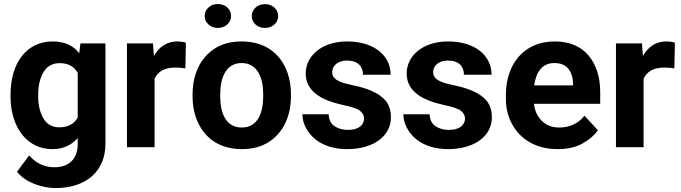

<svg xmlns="http://www.w3.org/2000/svg" viewBox="-20 -749 3466 977"><path d="M33.7 -257.8C33.7 -206.5 42.5 -161.1 59.6 -120.6C94.2 -40 159.2 9.8 246.6 9.8C302.7 9.8 344.2 -11.2 375.5 -46.4V-16.6C375.5 59.1 332 102.1 256.3 102.1C204.1 102.1 161.1 79.6 128.4 42L66.4 125C111.3 181.6 197.3 208 262.7 208C413.6 208 516.6 126.5 516.6 -17.6V-528.3H389.2L383.3 -478C353.5 -516.6 310.1 -538.1 247.6 -538.1C115.7 -538.1 33.7 -429.2 33.7 -268.1ZM174.3 -268.1C174.3 -312.5 183.1 -350.6 201.2 -381.3C219.2 -412.1 246.6 -427.7 283.2 -427.7C328.1 -427.7 357.9 -409.7 375.5 -378.4V-150.4C357.9 -119.6 327.6 -101.1 282.2 -101.1C245.6 -101.1 218.3 -116.2 200.7 -147C183.1 -177.2 174.3 -214.4 174.3 -257.8Z M925.8 -531.7C915.5 -535.6 897 -538.1 881.8 -538.1C829.1 -538.1 789.1 -510.3 763.2 -463.9L758.3 -528.3H626V0H766.6V-348.1C783.7 -386.2 818.8 -405.3 872.6 -405.3C888.2 -405.3 909.7 -403.3 923.3 -401.4Z M960 -258.8C960 -207.5 969.7 -162.1 989.3 -121.6C1028.3 -40.5 1103.5 9.8 1210.4 9.8C1263.7 9.8 1309.1 -2 1346.2 -25.4C1420.4 -72.3 1460.4 -156.7 1460.4 -258.8V-269C1460.4 -320.3 1450.7 -366.7 1431.2 -407.2C1392.1 -488.3 1316.9 -538.1 1209.5 -538.1C1156.2 -538.1 1111.3 -526.4 1074.2 -502.9C1000 -456.1 960 -372.1 960 -269ZM1100.6 -269C1100.6 -354.5 1130.4 -428.2 1209.5 -428.2C1289.6 -428.2 1319.3 -354.5 1319.3 -269V-258.8C1319.3 -171.4 1289.6 -100.1 1210.4 -100.1C1130.4 -100.1 1100.6 -171.4 1100.6 -258.8ZM1021.5 -667.5C1021.5 -650.4 1027.8 -636.2 1041 -624.5C1053.7 -612.8 1069.3 -606.9 1088.4 -606.9C1127.4 -606.9 1155.8 -633.8 1155.8 -667.5C1155.8 -702.1 1127.4 -728.5 1088.4 -728.5C1069.3 -728.5 1053.7 -722.7 1041 -710.9C1027.8 -699.2 1021.5 -684.6 1021.5 -667.5ZM1261.2 -667C1261.2 -633.3 1289.6 -606.9 1328.1 -606.9C1366.7 -606.9 1395.5 -633.3 1395.5 -667C1395.5 -701.7 1366.7 -728 1328.1 -728C1289.6 -728 1261.2 -701.7 1261.2 -667Z M1832.5 -146C1832.5 -112.3 1804.2 -87.9 1750 -87.9C1724.1 -87.9 1702.1 -94.2 1683.1 -106.4C1664.1 -118.7 1653.8 -138.7 1652.3 -167.5H1519C1519 -138.7 1527.8 -110.8 1545.4 -84C1580.1 -29.3 1647.9 9.8 1747.1 9.8C1882.3 9.8 1969.2 -58.1 1969.2 -151.4C1969.2 -186 1960.4 -213.9 1943.4 -235.4C1908.2 -277.8 1845.7 -301.3 1769.5 -316.4C1695.8 -331.5 1670.4 -350.1 1670.4 -381.8C1670.4 -414.6 1698.7 -440.9 1746.1 -440.9C1802.2 -440.9 1827.1 -409.7 1827.1 -368.7H1967.8C1967.8 -466.3 1883.3 -538.1 1746.6 -538.1C1614.7 -538.1 1535.6 -462.4 1535.6 -375C1535.6 -284.2 1615.7 -238.8 1723.1 -215.3C1767.6 -206.1 1797.4 -196.3 1811.5 -185.5C1825.7 -174.3 1832.5 -161.1 1832.5 -146Z M2346.2 -146C2346.2 -112.3 2317.9 -87.9 2263.7 -87.9C2237.8 -87.9 2215.8 -94.2 2196.8 -106.4C2177.7 -118.7 2167.5 -138.7 2166 -167.5H2032.7C2032.7 -138.7 2041.5 -110.8 2059.1 -84C2093.8 -29.3 2161.6 9.8 2260.7 9.8C2396 9.8 2482.9 -58.1 2482.9 -151.4C2482.9 -186 2474.1 -213.9 2457 -235.4C2421.9 -277.8 2359.4 -301.3 2283.2 -316.4C2209.5 -331.5 2184.1 -350.1 2184.1 -381.8C2184.1 -414.6 2212.4 -440.9 2259.8 -440.9C2315.9 -440.9 2340.8 -409.7 2340.8 -368.7H2481.4C2481.4 -466.3 2397 -538.1 2260.3 -538.1C2128.4 -538.1 2049.3 -462.4 2049.3 -375C2049.3 -284.2 2129.4 -238.8 2236.8 -215.3C2281.2 -206.1 2311 -196.3 2325.2 -185.5C2339.4 -174.3 2346.2 -161.1 2346.2 -146Z M2817.4 9.8C2868.7 9.8 2911.6 0 2946.3 -20C2980.5 -40 3005.9 -62 3022.5 -85.9L2954.1 -160.2C2922.4 -119.6 2877 -100.1 2826.2 -100.1C2789.6 -100.1 2759.8 -111.3 2737.3 -133.8C2714.8 -155.8 2701.2 -185.1 2696.8 -220.7H3034.2V-279.3C3034.2 -356.9 3014.2 -419.9 2974.1 -467.3C2934.1 -514.6 2876.5 -538.1 2801.8 -538.1C2648.9 -538.1 2554.2 -425.8 2554.2 -265.6V-246.1C2554.2 -198.7 2564.9 -155.8 2585.9 -117.2C2627.9 -39.6 2708 9.8 2817.4 9.8ZM2800.3 -428.2C2833 -428.2 2856.9 -418.5 2872.6 -398.4C2887.7 -378.4 2895.5 -354 2896 -325.2V-314.5H2698.2C2708 -382.8 2739.3 -428.2 2800.3 -428.2Z M3414.1 -531.7C3403.8 -535.6 3385.3 -538.1 3370.1 -538.1C3317.4 -538.1 3277.3 -510.3 3251.5 -463.9L3246.6 -528.3H3114.3V0H3254.9V-348.1C3272 -386.2 3307.1 -405.3 3360.8 -405.3C3376.5 -405.3 3397.9 -403.3 3411.6 -401.4Z"/></svg>

Font: Vazirmatn
Style: Bold
Weight: 700
Designer: Saber Rastikerdar
Foundry: Saber Rastikerdar
Version: Version 33.003